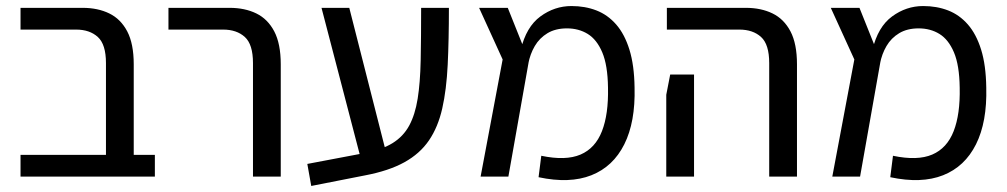

<svg xmlns="http://www.w3.org/2000/svg" viewBox="-20 -585 3335 636"><path d="M331 0V-376Q331 -438 304 -462.5Q277 -487 232 -487H48V-559H254Q304 -559 342 -540.5Q380 -522 401.5 -481Q423 -440 423 -372V0ZM48 0V-72H493V0Z M818 0V-376Q818 -438 791 -462.5Q764 -487 719 -487H538V-559H741Q791 -559 829 -540.5Q867 -522 888.5 -481Q910 -440 910 -372V0Z M1011 31 998 -42 1188 -78Q1245 -89 1280.5 -111Q1316 -133 1335.5 -169Q1355 -205 1363.5 -258Q1372 -311 1373.5 -385.5Q1375 -460 1375 -559H1467Q1467 -453 1463 -370.5Q1459 -288 1445 -226Q1431 -164 1401 -120Q1371 -76 1319.5 -47.5Q1268 -19 1189 -4ZM1173 -68 1045 -559H1137L1262 -68Z M1764 2 1773 -69Q1854 -52 1903 -73Q1952 -94 1974 -150.5Q1996 -207 1994 -295Q1993 -369 1975 -411.5Q1957 -454 1927 -472.5Q1897 -491 1858 -491Q1820 -491 1793.5 -475Q1767 -459 1751.5 -432.5Q1736 -406 1730 -374L1705 -420Q1723 -496 1770 -530.5Q1817 -565 1873 -565Q1918 -565 1955.5 -550.5Q1993 -536 2021 -504Q2049 -472 2065 -420.5Q2081 -369 2082 -295Q2085 -181 2048 -107Q2011 -33 1939 -4.5Q1867 24 1764 2ZM1572 0 1645 -388 1567 -559H1662L1732 -384L1664 0Z M2528 0V-376Q2528 -438 2501 -462.5Q2474 -487 2429 -487H2189V-559H2451Q2501 -559 2539 -540.5Q2577 -522 2598.5 -481Q2620 -440 2620 -372V0ZM2187 0V-271L2200 -338H2279V-271V0Z M2929 2 2938 -69Q3019 -52 3068 -73Q3117 -94 3139 -150.5Q3161 -207 3159 -295Q3158 -369 3140 -411.5Q3122 -454 3092 -472.5Q3062 -491 3023 -491Q2985 -491 2958.5 -475Q2932 -459 2916.5 -432.5Q2901 -406 2895 -374L2870 -420Q2888 -496 2935 -530.5Q2982 -565 3038 -565Q3083 -565 3120.5 -550.5Q3158 -536 3186 -504Q3214 -472 3230 -420.5Q3246 -369 3247 -295Q3250 -181 3213 -107Q3176 -33 3104 -4.5Q3032 24 2929 2ZM2737 0 2810 -388 2732 -559H2827L2897 -384L2829 0Z"/></svg>

Font: Assistant ExtraLight Medium
Style: Regular
Weight: 500
Version: Version 3.000